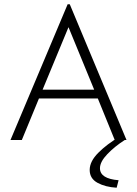

<svg xmlns="http://www.w3.org/2000/svg" viewBox="-20 -654 640 897"><path d="M516 0 437 -194H162L82 0H29L296 -634H306L571 0ZM300 -527 179 -235H420ZM534 188 525 223Q472 220 435.5 200Q399 180 399 140Q399 100 439.5 59.5Q480 19 538 -15L563 0Q516 30 481.5 66Q447 102 447 132Q447 181 534 188Z"/></svg>

Font: Inconsolata Expanded Light
Style: Regular
Weight: 300
Width: 7
Monospace: yes
Designer: Raph Levien, Cyreal, Brenton Simpson
Foundry: Raph Levien, Cyreal, Google
Version: Version 3.001; ttfautohint (v1.8.2.53-6de2)